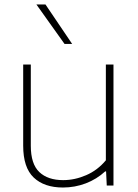

<svg xmlns="http://www.w3.org/2000/svg" viewBox="-20 -828 618 857"><path d="M83.5 -177.5V-540H117.5V-177.5Q117.5 -96 155.5 -60Q193.5 -24 262 -24Q313.5 -24 364.5 -46Q415.5 -68 452.5 -112.5V-540H486.5V0H456.5L453.5 -63H449.5Q411.5 -28 362.8 -9.5Q314 9 261 9Q177.5 9 130.5 -35.5Q83.5 -80 83.5 -177.5ZM268 -632 142.5 -808H183L302 -632Z"/></svg>

Font: Encode Sans Semi Expanded Thin
Style: Regular
Weight: 250
Width: 6
Designer: Multiple Designers
Foundry: Impallari Type
Version: Version 2.000